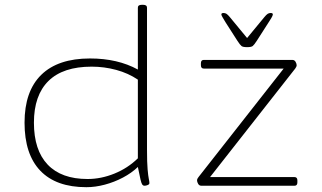

<svg xmlns="http://www.w3.org/2000/svg" viewBox="-20 -772 1337 798"><path d="M339 6Q213 6 147.5 -62.5Q82 -131 82 -262Q82 -393 151.5 -461Q221 -529 354 -529Q469 -529 553 -483V-740Q553 -752 569 -752H575Q591 -752 591 -740V-150Q591 -96 593.5 -68Q596 -40 598.5 -28.5Q601 -17 601 -11Q601 -6 594 -3Q587 0 580 0Q575 0 571.5 -4.5Q568 -9 564 -25.5Q560 -42 553 -78Q527 -53 491 -34Q455 -15 415.5 -4.5Q376 6 339 6ZM344 -28Q400 -28 455.5 -50.5Q511 -73 553 -114V-441Q513 -468 463 -481.5Q413 -495 361 -495Q242 -495 181.5 -435.5Q121 -376 121 -262Q121 -148 178 -88Q235 -28 344 -28ZM817 0Q808 0 803.5 -8Q799 -16 799 -22Q799 -29 805 -36L1159 -487H827Q815 -487 815 -501V-509Q815 -523 827 -523H1195Q1204 -523 1208.5 -515Q1213 -507 1213 -501Q1213 -495 1207 -487L853 -36H1204Q1216 -36 1216 -22V-14Q1216 0 1204 0ZM1105 -718Q1114 -718 1114 -712Q1114 -708 1108 -697.5Q1102 -687 1097 -680L1047 -602Q1036 -585 1030 -580.5Q1024 -576 1007 -576Q990 -576 984 -580.5Q978 -585 967 -602L917 -680Q913 -687 906.5 -697.5Q900 -708 900 -712Q900 -718 909 -718Q916 -718 921.5 -714.5Q927 -711 936 -700L1007 -614L1078 -700Q1087 -711 1092.5 -714.5Q1098 -718 1105 -718Z"/></svg>

Font: Asap Expanded Thin
Style: Regular
Weight: 100
Width: 7
Designer: Pablo Cosgaya
Foundry: Omnibus-Type
Version: Version 3.001; ttfautohint (v1.8.4.7-5d5b)